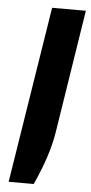

<svg xmlns="http://www.w3.org/2000/svg" viewBox="-55 -570 397 839"><g transform="rotate(5 143.5 -150.0)"><path d="M139 -537H287L202 4Q186 106 126 237H16Z"/></g></svg>

Font: Exo
Style: Bold Italic
Weight: 700
Italic angle: -9°
Designer: Natanael Gama
Foundry: Natanael Gama
Version: Version 1.500; ttfautohint (v1.6)